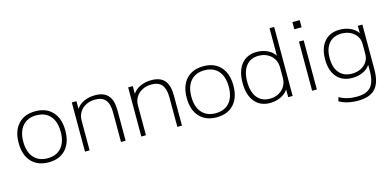

<svg xmlns="http://www.w3.org/2000/svg" viewBox="-82 -1236 4008 1962"><g transform="rotate(-15 1922.0 -255.0)"><path d="M293 10Q177 10 111.5 -61.5Q46 -133 46 -260Q46 -387 111.5 -458.5Q177 -530 293 -530Q409 -530 474.5 -458.5Q540 -387 540 -260Q540 -133 474.5 -61.5Q409 10 293 10ZM293 -33Q387 -33 439 -92.5Q491 -152 491 -260Q491 -368 439 -427.5Q387 -487 293 -487Q200 -487 147.5 -427.5Q95 -368 95 -260Q95 -152 147.5 -92.5Q200 -33 293 -33Z M678 0V-520H727V-441H729Q757 -483 809 -506.5Q861 -530 926 -530Q1019 -530 1063.5 -478.5Q1108 -427 1108 -320V0H1059V-313Q1059 -402 1024 -444.5Q989 -487 916 -487Q861 -487 818 -465Q775 -443 751 -404.5Q727 -366 727 -316V0Z M1274 0V-520H1323V-441H1325Q1353 -483 1405 -506.5Q1457 -530 1522 -530Q1615 -530 1659.5 -478.5Q1704 -427 1704 -320V0H1655V-313Q1655 -402 1620 -444.5Q1585 -487 1512 -487Q1457 -487 1414 -465Q1371 -443 1347 -404.5Q1323 -366 1323 -316V0Z M2071 10Q1955 10 1889.5 -61.5Q1824 -133 1824 -260Q1824 -387 1889.5 -458.5Q1955 -530 2071 -530Q2187 -530 2252.5 -458.5Q2318 -387 2318 -260Q2318 -133 2252.5 -61.5Q2187 10 2071 10ZM2071 -33Q2165 -33 2217 -92.5Q2269 -152 2269 -260Q2269 -368 2217 -427.5Q2165 -487 2071 -487Q1978 -487 1925.5 -427.5Q1873 -368 1873 -260Q1873 -152 1925.5 -92.5Q1978 -33 2071 -33Z M2635 10Q2532 10 2473.5 -61.5Q2415 -133 2415 -260Q2415 -388 2473.5 -459Q2532 -530 2635 -530Q2696 -530 2747.5 -506Q2799 -482 2824 -441H2826V-730H2875V0H2828V-79H2826Q2800 -39 2748 -14.5Q2696 10 2635 10ZM2644 -33Q2697 -33 2738 -55Q2779 -77 2802.5 -115.5Q2826 -154 2826 -204V-316Q2826 -366 2802.5 -404.5Q2779 -443 2738 -465Q2697 -487 2644 -487Q2559 -487 2511.5 -428Q2464 -369 2464 -260Q2464 -151 2511.5 -92Q2559 -33 2644 -33Z M3068 -654V-730H3145V-654ZM3081 0V-520H3131V0Z M3508 220Q3451 220 3400.5 208Q3350 196 3312 173L3324 132Q3361 154 3407 165.5Q3453 177 3505 177Q3611 177 3657 125Q3703 73 3703 -45V-105H3701Q3676 -66 3625.5 -43Q3575 -20 3513 -20Q3409 -20 3350.5 -87.5Q3292 -155 3292 -275Q3292 -395 3350.5 -462.5Q3409 -530 3513 -530Q3575 -530 3625.5 -507Q3676 -484 3702 -445H3704V-520H3752V-45Q3752 93 3693.5 156.5Q3635 220 3508 220ZM3521 -63Q3574 -63 3615 -83.5Q3656 -104 3679.5 -139.5Q3703 -175 3703 -221V-329Q3703 -375 3679.5 -410.5Q3656 -446 3615 -466.5Q3574 -487 3521 -487Q3436 -487 3388 -431.5Q3340 -376 3340 -275Q3340 -174 3388 -118.5Q3436 -63 3521 -63Z"/></g></svg>

Font: M PLUS 1 Light
Style: Regular
Weight: 300
Designer: Coji Morishita
Foundry: UNDERFOREST DESIGN
Version: Version 1.001